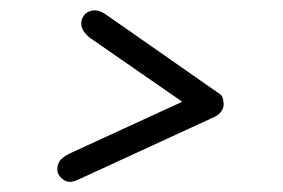

<svg xmlns="http://www.w3.org/2000/svg" viewBox="-20 -460 546 370"><path d="M131 -114Q114 -106 104 -112.5Q94 -119 91 -128Q89 -139 94 -148Q99 -157 116 -165L364 -279L360 -244L152 -388Q139 -399 137 -410.5Q135 -422 143 -432Q151 -440 162.5 -440Q174 -440 187 -430L399 -282Q407 -278 409 -271.5Q411 -265 411 -259Q411 -252 406.5 -245.5Q402 -239 394 -235Z"/></svg>

Font: Edu SA Beginner
Style: Regular
Weight: 400
Designer: Tina and Corey Anderson
Foundry: Google for Education
Version: Version 1.003